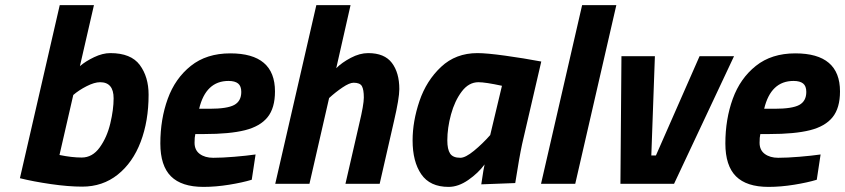

<svg xmlns="http://www.w3.org/2000/svg" viewBox="-20 -720 3310 752"><path d="M58 -22 214 -700H348L293 -461Q315 -480 348.5 -496Q382 -512 412 -512Q493 -512 527.5 -465.5Q562 -419 562 -349Q562 -246 531 -164.5Q500 -83 441 -36Q382 11 302 11Q248 11 179 1Q110 -9 58 -22ZM425 -335Q425 -398 372 -398Q350 -398 319.5 -382.5Q289 -367 267 -348L213 -113Q261 -103 300 -103Q342 -103 370.5 -142.5Q399 -182 412 -236.5Q425 -291 425 -335Z M608 -158Q608 -253 637 -333Q666 -413 727.5 -462Q789 -511 882 -511Q1057 -511 1057 -362Q1057 -297 1028 -261Q999 -225 939.5 -210Q880 -195 780 -195H745Q742 -183 742 -161Q742 -132 762.5 -117Q783 -102 815 -102Q850 -102 898 -106Q946 -110 981 -115L966 -16Q930 -5 877.5 3.5Q825 12 777 12Q691 12 649.5 -29.5Q608 -71 608 -158ZM801 -294Q870 -294 897.5 -309Q925 -324 925 -360Q925 -383 912.5 -393Q900 -403 875 -403Q786 -403 760 -294Z M1219 -700H1353L1297 -453Q1319 -475 1354 -493.5Q1389 -512 1422 -512Q1486 -512 1515 -473.5Q1544 -435 1544 -371Q1544 -335 1523 -245L1467 0H1333L1387 -235Q1405 -310 1405 -338Q1405 -369 1397.5 -382.5Q1390 -396 1365 -396Q1349 -396 1321.5 -377.5Q1294 -359 1269 -336L1192 0H1058Z M1596 -170Q1596 -245 1623 -324.5Q1650 -404 1707.5 -458Q1765 -512 1850 -512Q1886 -512 1958.5 -502Q2031 -492 2100 -479L2025 -156Q2014 -105 1998 -3L1865 2Q1875 -66 1878 -76Q1853 -42 1814 -15Q1775 12 1737 12Q1664 12 1630 -37.5Q1596 -87 1596 -170ZM1900 -191 1946 -384Q1881 -398 1854 -398Q1816 -398 1788.5 -361.5Q1761 -325 1746.5 -272Q1732 -219 1732 -170Q1732 -135 1743 -118.5Q1754 -102 1783 -102Q1803 -102 1836.5 -129.5Q1870 -157 1900 -191Z M2260 -700H2394L2233 0H2099Z M2414 -500H2545L2531 -111H2549L2720 -500H2855L2620 0H2410Z M2821 -158Q2821 -253 2850 -333Q2879 -413 2940.5 -462Q3002 -511 3095 -511Q3270 -511 3270 -362Q3270 -297 3241 -261Q3212 -225 3152.5 -210Q3093 -195 2993 -195H2958Q2955 -183 2955 -161Q2955 -132 2975.5 -117Q2996 -102 3028 -102Q3063 -102 3111 -106Q3159 -110 3194 -115L3179 -16Q3143 -5 3090.5 3.5Q3038 12 2990 12Q2904 12 2862.5 -29.5Q2821 -71 2821 -158ZM3014 -294Q3083 -294 3110.5 -309Q3138 -324 3138 -360Q3138 -383 3125.5 -393Q3113 -403 3088 -403Q2999 -403 2973 -294Z"/></svg>

Font: Cairo
Style: Bold Italic
Weight: 700
Italic angle: -13°
Designer: Mohamed Gaber, Accademia di Belle Arti di Urbino and others
Foundry: Kief Type Foundry, Accademia di Belle Arti di Urbino and others
Version: Version 3.011